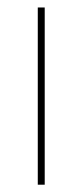

<svg xmlns="http://www.w3.org/2000/svg" viewBox="-20 -506 226 526"><path d="M83.5 0V-485.5H102.5V0Z"/></svg>

Font: Anek Tamil Thin
Style: Regular
Weight: 250
Designer: Aadarsh Rajan (Tamil), Yesha Goshar (Latin)
Foundry: Ek Type
Version: Version 1.003